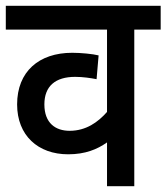

<svg xmlns="http://www.w3.org/2000/svg" viewBox="-20 -642 574 662"><path d="M534 -540V-622H0V-540H349V-256C318 -221 277 -191 220 -191C172 -191 133 -217 133 -282C133 -345 171 -377 239 -377C266 -377 292 -373 313 -369L320 -451C300 -456 259 -460 229 -460C114 -460 39 -395 39 -282C39 -175 111 -110 215 -110C274 -110 315 -127 349 -151V0H443V-540Z"/></svg>

Font: Noto Sans Devanagari UI SemiCondensed Medium
Style: Regular
Weight: 500
Width: 4
Designer: Jelle Bosma - Monotype Design Team
Foundry: Monotype Imaging Inc.
Version: Version 2.004